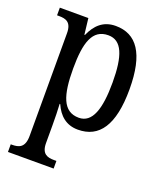

<svg xmlns="http://www.w3.org/2000/svg" viewBox="-144 -638 816 968"><g transform="rotate(20 264.5 -154.5)"><path d="M15 237H260V196H247C212 196 180 188 180 129V34C180 -6 179 -48 177 -80H180C204 -25 244 11 307 11C421 11 483 -76 483 -269C483 -461 421 -546 309 -546C242 -546 203 -507 178 -450H175L165 -536H12V-495H23C60 -495 90 -486 90 -427V124C90 187 58 196 22 196H15ZM291 -47C205 -47 180 -129 180 -271C180 -410 205 -489 290 -489C363 -489 391 -415 391 -272C391 -129 363 -47 291 -47Z"/></g></svg>

Font: Noto Serif Tamil Condensed
Style: Italic
Weight: 400
Width: 3
Italic angle: -12°
Designer: Indian Type Foundry, Tom Grace, and the Monotype Design Team
Foundry: Monotype Imaging Inc.
Version: Version 2.003